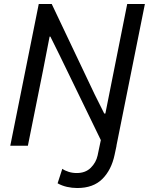

<svg xmlns="http://www.w3.org/2000/svg" viewBox="-20 -740 756 975"><path d="M372.6 214.8Q345.7 214.8 320.1 209Q294.4 203.1 272.5 190.9L296.4 117.2Q309.1 126.5 328.6 132.6Q348.1 138.7 369.6 138.7Q414.1 138.7 440.9 112.1Q467.8 85.4 475.6 49.8L492.7 -31.7L571.8 0L562 45.9Q545.9 122.6 499.8 168.7Q453.6 214.8 372.6 214.8ZM32.2 0 176.8 -719.7H242.7L461.4 -259.3L509.3 -163.6H515.1L550.8 -342.8L626 -719.7H715.8L571.3 0H505.9L283.7 -457.5L235.8 -554.2H231.9L198.2 -380.9L121.6 0Z"/></svg>

Font: Reddit Sans
Style: Italic
Weight: 400
Italic angle: -11.25°
Designer: Stephen Hutchings
Version: Version 1.013